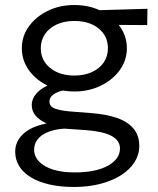

<svg xmlns="http://www.w3.org/2000/svg" viewBox="-20 -520 629 765"><path d="M274.5 225Q220 225 176.8 215Q133.5 205 103 186.5Q72.5 168 56.5 142Q40.5 116 40.5 84Q40.5 57.5 54.5 35Q68.5 12.5 96.2 -3.8Q124 -20 165.5 -28Q136 -42 121.2 -60Q106.5 -78 106.5 -101.5Q106.5 -121 117.8 -138Q129 -155 150 -168.5Q171 -182 200.2 -191.2Q229.5 -200.5 265.5 -203.5L286 -165Q253.5 -165 229 -159Q204.5 -153 190.8 -142Q177 -131 177 -115.5Q177 -95 200 -87Q223 -79 259 -76L342 -69.5Q404 -65 447 -49.8Q490 -34.5 512.5 -7Q535 20.5 535 61.5Q535 96 516.2 125.8Q497.5 155.5 462.8 177.8Q428 200 380.2 212.5Q332.5 225 274.5 225ZM277.5 167Q362 167 410 140.2Q458 113.5 458 71.5Q458 39.5 424.2 21.5Q390.5 3.5 323 -1.5L236 -7.5Q198.5 -5 171.2 6Q144 17 130 35Q116 53 116 76Q116 103 135.5 123.5Q155 144 191 155.5Q227 167 277.5 167ZM276.5 -155.5Q218 -155.5 170.5 -178.5Q123 -201.5 95 -240.5Q67 -279.5 67 -328Q67 -376 95.2 -415Q123.5 -454 170.8 -477Q218 -500 276.5 -500Q334.5 -500 381.8 -477Q429 -454 457.2 -415Q485.5 -376 485.5 -328Q485.5 -280 457.5 -241Q429.5 -202 382 -178.8Q334.5 -155.5 276.5 -155.5ZM276.5 -219Q316 -219 346.2 -232.8Q376.5 -246.5 393.2 -271Q410 -295.5 410 -328Q410 -376.5 373 -406.5Q336 -436.5 276.5 -436.5Q236.5 -436.5 206.5 -422.8Q176.5 -409 159.5 -384.5Q142.5 -360 142.5 -328Q142.5 -279.5 179.8 -249.2Q217 -219 276.5 -219ZM354 -421.5 327 -478 567.5 -485 566.5 -420Z"/></svg>

Font: Geologica Cursive ExtraLight
Style: Regular
Weight: 250
Designer: Sindre Bremnes, Frode Helland
Foundry: Monokrom Skriftforlag AS
Version: Version 1.010;gftools[0.9.28]